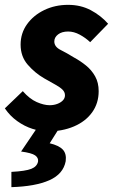

<svg xmlns="http://www.w3.org/2000/svg" viewBox="-25 -530 473 792"><path d="M171 12Q142 12 109 1.5Q76 -9 46 -30.5Q16 -52 -5 -83L69 -154Q97 -122 126.5 -109Q156 -96 180 -96Q197 -96 211.5 -101.5Q226 -107 234.5 -116Q243 -125 243 -137Q243 -150 233 -160Q223 -170 204 -180.5Q185 -191 157 -207Q119 -229 89.5 -263Q60 -297 60 -346Q60 -393 86.5 -430Q113 -467 157.5 -488.5Q202 -510 256 -510Q308 -510 349.5 -488Q391 -466 421 -432L347 -356Q328 -374 304 -387Q280 -400 256 -400Q230 -400 214.5 -388Q199 -376 199 -359Q199 -337 225 -324Q251 -311 280 -293Q306 -279 329.5 -260Q353 -241 367.5 -215Q382 -189 382 -154Q382 -104 355 -66.5Q328 -29 280 -8.5Q232 12 171 12ZM22 242V179Q80 176 104 166.5Q128 157 132 136Q134 121 120 111Q106 101 62 95L129 -4H221L180 61Q218 70 234 87Q250 104 246 135Q236 188 178.5 213.5Q121 239 22 242Z"/></svg>

Font: Source Sans 3 ExtraLight ExtraBold
Style: Italic
Weight: 800
Italic angle: -11°
Version: Version 3.052;hotconv 1.1.0;makeotfexe 2.6.0